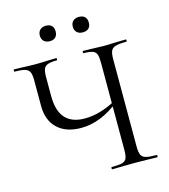

<svg xmlns="http://www.w3.org/2000/svg" viewBox="-121 -892 865 984"><g transform="rotate(-15 311.5 -399.5)"><path d="M364 -613Q362 -613 362 -619Q362 -625 364 -625L408 -624Q448 -622 472 -622Q499 -622 541 -624L591 -625Q594 -625 594 -619Q594 -613 591 -613Q553 -613 534.5 -607.5Q516 -602 509.5 -588Q503 -574 503 -544V-81Q503 -51 509.5 -36.5Q516 -22 534.5 -17Q553 -12 591 -12Q594 -12 594 -6Q594 0 591 0Q560 0 541 -1L472 -2L401 -1Q384 0 353 0Q350 0 350 -6Q350 -12 353 -12Q392 -12 409 -17Q426 -22 432 -36Q438 -50 438 -81V-542Q438 -572 433 -586.5Q428 -601 412.5 -607Q397 -613 364 -613ZM255 -246Q174 -246 129 -289Q84 -332 84 -408V-544Q84 -574 77.5 -588Q71 -602 53.5 -607.5Q36 -613 -1 -613Q-4 -613 -4 -619Q-4 -625 -1 -625L41 -624Q81 -622 113 -622Q143 -622 183 -624L222 -625Q225 -625 225 -619Q225 -613 222 -613Q190 -613 174 -607Q158 -601 152.5 -586.5Q147 -572 147 -542V-443Q147 -288 285 -288Q365 -288 453 -336L462 -329Q359 -246 255 -246ZM171 -758Q171 -777 182.5 -788Q194 -799 214 -799Q234 -799 244.5 -788.5Q255 -778 255 -758Q255 -739 244.5 -728Q234 -717 214 -717Q194 -717 182.5 -728Q171 -739 171 -758ZM346 -758Q346 -777 357.5 -788Q369 -799 389 -799Q409 -799 420 -788.5Q431 -778 431 -758Q431 -738 420 -727.5Q409 -717 389 -717Q369 -717 357.5 -728Q346 -739 346 -758Z"/></g></svg>

Font: Cormorant
Style: Regular
Weight: 400
Designer: Christian Thalmann (Catharsis Fonts)
Foundry: Catharsis Fonts
Version: Version 4.000